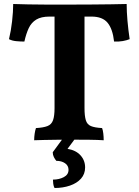

<svg xmlns="http://www.w3.org/2000/svg" viewBox="-20 -699 695 961"><path d="M228 -616Q186 -616 161.5 -601Q137 -586 124 -558.5Q111 -531 102 -491Q82 -491 61 -493Q40 -495 25 -503Q35 -544 40.5 -592.5Q46 -641 46 -679Q81 -678 122 -677Q163 -676 213.5 -676Q264 -676 331 -676Q393 -676 444 -676.5Q495 -677 537.5 -677.5Q580 -678 614 -679Q614 -640 618 -595Q622 -550 629 -503Q614 -497 594.5 -493.5Q575 -490 551 -491Q544 -554 518.5 -585Q493 -616 438 -616ZM253 -645H403V-158Q403 -119 409.5 -97.5Q416 -76 435 -68Q454 -60 491 -58Q495 -48 497 -31Q499 -14 499 3Q469 1 426 0.5Q383 0 334 0Q302 0 267 0.5Q232 1 202 1.5Q172 2 151 3Q151 -13 153.5 -30Q156 -47 160 -58Q197 -60 217.5 -68Q238 -76 245.5 -97.5Q253 -119 253 -158ZM253 242Q248 233 246.5 221Q245 209 245 200Q276 200 299.5 187.5Q323 175 323 151Q323 130 305.5 118Q288 106 262 106Q255 98 249.5 87Q244 76 244 63L302 -16H364L318 46Q360 53 383 78.5Q406 104 406 139Q406 172 385.5 195Q365 218 330 230Q295 242 253 242Z"/></svg>

Font: Vollkorn
Style: Bold
Weight: 700
Designer: Friedrich Althausen
Foundry: Friedrich Althausen
Version: Version 5.000